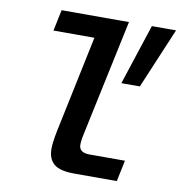

<svg xmlns="http://www.w3.org/2000/svg" viewBox="-80 -784 811 859"><g transform="rotate(10 325.5 -355.0)"><path d="M313 0Q248 0 221 -23Q194 -46 194 -91Q194 -116 200 -149Q206 -182 214 -218L297 -614H111L131 -710H437L331 -211Q325 -185 321.5 -165.5Q318 -146 318 -132Q318 -96 366 -96H527L507 0ZM451 -435 541 -710H651L535 -435Z"/></g></svg>

Font: Geist Mono SemiBold
Style: Italic
Weight: 600
Italic angle: -12°
Monospace: yes
Designer: Basement.studio, Andrés Briganti, Mateo Zaragoza
Foundry: Basement.studio, Vercel, Andrés Briganti, Guido Ferreyra, Mateo Zaragoza
Version: Version 1.500; ttfautohint (v1.8.4.7-5d5b)